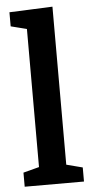

<svg xmlns="http://www.w3.org/2000/svg" viewBox="-55 -809 408 842"><g transform="rotate(-5 149.0 -388.0)"><path d="M209 -72 199 -83 280 -62V0H19V-62L99 -83L89 -72V-696L98 -686L19 -706V-768L209 -776Z"/></g></svg>

Font: Bitter Thin SemiBold
Style: Regular
Weight: 600
Version: Version 2.002